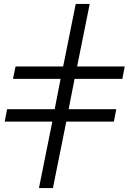

<svg xmlns="http://www.w3.org/2000/svg" viewBox="-20 -762 654 976"><path d="M178 194 246 -144H4L16 -207H258L288 -361H46L59 -424H301L365 -742H436L372 -424H614L602 -361H359L329 -207H571L559 -144H317L249 194Z"/></svg>

Font: Montserrat
Style: Italic
Weight: 400
Italic angle: -11.3°
Designer: Julieta Ulanovsky
Foundry: Julieta Ulanovsky
Version: Version 9.000; ttfautohint (v1.8.4.7-5d5b)